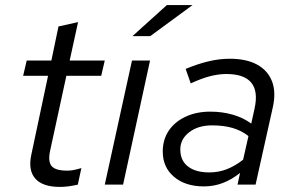

<svg xmlns="http://www.w3.org/2000/svg" viewBox="-20 -726 1147 755"><path d="M215 9Q148 9 119 -23.5Q90 -56 103 -117L169 -428H71L85 -488H182L210 -622L287 -639L254 -488H392L378 -428H241L177 -133Q168 -91 183 -73Q198 -55 244 -55Q256 -55 267.5 -57Q279 -59 300 -65L286 0Q269 4 251 6.5Q233 9 215 9Z M392 0 499 -488H570L464 0ZM501 -584 636 -706H737L571 -584Z M782 7Q709 7 664.5 -30.5Q620 -68 620 -130Q620 -177 643.5 -212Q667 -247 709.5 -267Q752 -287 807 -287Q854 -287 895.5 -275Q937 -263 968 -240L981 -299Q996 -367 968 -401Q940 -435 870 -435Q840 -435 806.5 -426.5Q773 -418 730 -398L710 -455Q758 -475 800.5 -485Q843 -495 883 -495Q949 -495 991 -472Q1033 -449 1049.5 -406.5Q1066 -364 1053 -305L985 0H914L924 -46Q890 -19 855 -6Q820 7 782 7ZM803 -48Q839 -48 871.5 -60.5Q904 -73 936 -98L957 -191Q929 -213 894 -223Q859 -233 814 -233Q759 -233 724 -206Q689 -179 689 -138Q689 -95 719 -71.5Q749 -48 803 -48Z"/></svg>

Font: Red Hat Text VF
Style: Italic
Weight: 300
Italic angle: -12°
Designer: Pentagram, MCKL
Foundry: Pentagram, MCKL
Version: Version 1.023